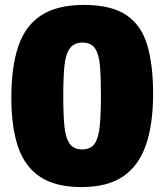

<svg xmlns="http://www.w3.org/2000/svg" viewBox="-20 -745 668 780"><path d="M311 15Q207 15 144 -26Q81 -67 53.5 -148Q26 -229 26 -349Q26 -472 54 -556Q82 -640 147 -682.5Q212 -725 321 -725Q432 -725 493 -684Q554 -643 578 -562.5Q602 -482 602 -364Q602 -241 573 -156.5Q544 -72 480.5 -28.5Q417 15 311 15ZM314 -138Q349 -138 365 -162Q381 -186 385.5 -235.5Q390 -285 390 -359Q390 -431 386 -478Q382 -525 366 -548.5Q350 -572 315 -572Q280 -572 263 -547.5Q246 -523 241.5 -475Q237 -427 237 -354Q237 -282 241.5 -234Q246 -186 262.5 -162Q279 -138 314 -138Z"/></svg>

Font: Bitter Black
Style: Regular
Weight: 900
Designer: Sol Matas, and Bitter project Authors
Foundry: Sol Matas
Version: Version 2.001